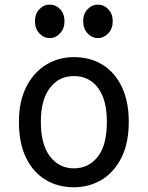

<svg xmlns="http://www.w3.org/2000/svg" viewBox="-20 -804 640 832"><path d="M300 7.5Q230.5 7.5 176.8 -25.2Q123 -58 92.5 -121.2Q62 -184.5 62 -276Q62 -364 93.5 -426.8Q125 -489.5 179 -523Q233 -556.5 300 -556.5Q371.5 -556.5 425 -523Q478.5 -489.5 508.2 -426.8Q538 -364 538 -276Q538 -184 506.2 -120.8Q474.5 -57.5 420.5 -25Q366.5 7.5 300 7.5ZM300 -74.5Q363.5 -74.5 403.2 -124.2Q443 -174 443 -276Q443 -373 404.2 -423.8Q365.5 -474.5 300 -474.5Q236.5 -474.5 196.8 -423.8Q157 -373 157 -276Q157 -177.5 196.8 -126Q236.5 -74.5 300 -74.5ZM195.5 -639Q169.5 -639 150.5 -659.5Q131.5 -680 131.5 -712Q131.5 -744 150.5 -764Q169.5 -784 195.5 -784Q221.5 -784 240.5 -764Q259.5 -744 259.5 -712Q259.5 -680 240.2 -659.5Q221 -639 195.5 -639ZM404.5 -639Q378.5 -639 359.5 -659.5Q340.5 -680 340.5 -712Q340.5 -744.5 359.5 -764.2Q378.5 -784 404.5 -784Q430 -784 449.2 -764Q468.5 -744 468.5 -712Q468.5 -680 449 -659.5Q429.5 -639 404.5 -639Z"/></svg>

Font: Spline Sans Mono
Style: Regular
Weight: 400
Monospace: yes
Designer: Eben Sorkin, Mirko Velimirovic
Foundry: Sorkin Type
Version: Version 1.004